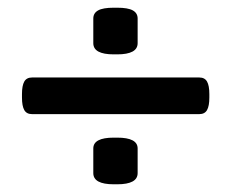

<svg xmlns="http://www.w3.org/2000/svg" viewBox="-20 -476 600 498"><path d="M222 -364V-428Q222 -442 234.5 -449Q247 -456 275 -456H284Q312 -456 324.5 -449Q337 -442 337 -428V-364Q337 -335 284 -335H275Q222 -335 222 -364ZM37 -223V-232Q37 -254 43 -264.5Q49 -275 63 -275H497Q511 -275 517 -264.5Q523 -254 523 -232V-223Q523 -201 517 -190.5Q511 -180 497 -180H63Q49 -180 43 -190.5Q37 -201 37 -223ZM222 -27V-91Q222 -119 275 -119H284Q337 -119 337 -91V-27Q337 2 284 2H275Q222 2 222 -27Z"/></svg>

Font: Asap-SemiBold
Style: Regular
Weight: 600
Designer: Pablo Cosgaya
Foundry: Omnibus-Type
Version: Version 2.000; ttfautohint (v1.8)